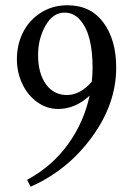

<svg xmlns="http://www.w3.org/2000/svg" viewBox="-20 -683 509 726"><path d="M95.7 22.9 82.5 -2.9Q177.7 -54.7 237.5 -137.9Q297.4 -221.2 318.8 -321.3Q264.6 -271 199.7 -271Q156.2 -271 120.1 -297.4Q84 -323.7 64 -366.7Q43.9 -409.7 43.9 -459Q43.9 -514.6 67.1 -560.8Q90.3 -606.9 134.5 -635Q178.7 -663.1 234.9 -663.1Q322.8 -663.1 371.1 -597.7Q419.4 -532.2 419.4 -427.2Q419.4 -290 327.1 -164.1Q234.9 -38.1 95.7 22.9ZM124 -475.1Q124 -405.8 153.6 -364.7Q183.1 -323.7 232.9 -323.7Q283.2 -323.7 327.1 -374Q330.1 -401.4 330.1 -428.2Q330.1 -486.8 319.1 -532.5Q308.1 -578.1 283.7 -606.7Q259.3 -635.3 224.1 -635.3Q179.7 -635.3 151.9 -585.7Q124 -536.1 124 -475.1Z"/></svg>

Font: Elstob
Style: Regular
Weight: 400
Designer: Peter S. Baker
Version: Version 1.015